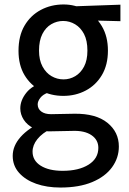

<svg xmlns="http://www.w3.org/2000/svg" viewBox="-20 -598 580 861"><path d="M372 -371Q372 -416 357 -445Q342 -474 317 -489Q292 -504 263 -504Q235 -504 210 -489.5Q185 -475 170 -445.5Q155 -416 155 -371Q155 -329 170.5 -300Q186 -271 211 -256.5Q236 -242 265 -242Q293 -242 317.5 -256.5Q342 -271 357 -299.5Q372 -328 372 -371ZM464 -371Q464 -307 437 -261.5Q410 -216 364.5 -192Q319 -168 264 -168Q209 -168 163 -192Q117 -216 90 -261Q63 -306 63 -370Q63 -437 90 -483Q117 -529 163 -553.5Q209 -578 265 -578Q318 -578 363.5 -552.5Q409 -527 436.5 -481Q464 -435 464 -371ZM520 -577V-503L363 -507L264 -568ZM176 -55 211 -22Q169 -1 147.5 26Q126 53 126 82Q126 122 162.5 145Q199 168 261 168Q333 168 377 140.5Q421 113 421 65Q421 29 390 8Q359 -13 305 -11L203 -9Q161 -8 131.5 -22.5Q102 -37 86.5 -61Q71 -85 71 -112Q71 -148 98 -182Q125 -216 180 -231L197 -183Q173 -175 161 -159.5Q149 -144 149 -130Q149 -110 165 -98Q181 -86 209 -86L314 -88Q410 -89 461.5 -47.5Q513 -6 513 59Q513 110 482.5 152Q452 194 393.5 218.5Q335 243 251 243Q190 243 142 226Q94 209 65.5 177Q37 145 37 101Q37 56 72.5 16Q108 -24 176 -55Z"/></svg>

Font: Yaldevi ExtraLight Medium
Style: Regular
Weight: 500
Version: Version 1.100